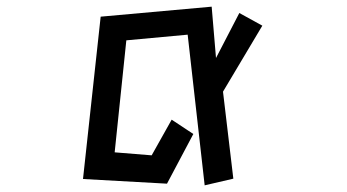

<svg xmlns="http://www.w3.org/2000/svg" viewBox="-20 -537 1040 576"><path d="M543 -433 359 -416 324 -80 435 -71 495 -178 560 -135 481 14 229 0 282 -487 615 -517 628 -363 698 -498 767 -460 649 -262 680 -1 594 19Z"/></svg>

Font: Moralerspace Krypton JPDOC
Style: Regular
Weight: 400
Version: v0.0.6; ttfautohint (v1.8.4.7-5d5b-dirty) -l 6 -r 45 -G 200 